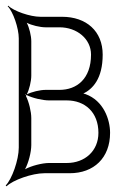

<svg xmlns="http://www.w3.org/2000/svg" viewBox="-35 -609 439 675"><path d="M53 -14C65 -36 75 -74 75 -99V-194C75 -216 67 -250 56 -272C57 -273 57 -274 58 -275C80 -264 115 -256 138 -256H200C263 -256 311 -215 311 -142C311 -78 263 -36 200 -36H138C113 -36 75 -26 53 -14ZM53 -278C54 -277 56 -277 57 -276C56 -276 56 -275 55 -275C54 -276 54 -277 53 -278ZM59 -277C68 -294 75 -324 75 -343V-464C75 -483 68 -512 59 -529C76 -520 106 -513 125 -513H174C236 -513 285 -472 285 -417C285 -332 235 -293 174 -293H125C106 -293 76 -286 59 -277ZM-15 43 -12 46C10 24 78 0 121 0H210C295 0 352 -54 352 -142C352 -189 329 -255 266 -278C264 -279 261 -279 258 -280C290 -296 326 -331 326 -417C326 -499 269 -550 183 -550H107C71 -550 13 -570 -6 -589L-8 -587C11 -568 31 -510 31 -474V-90C31 -47 7 21 -15 43Z"/></svg>

Font: Armata Saber
Style: Rg
Weight: 400
Designer: Jasper
Foundry: Cannot Into Space Fonts
Version: Version 0.970